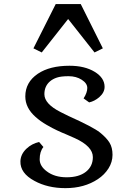

<svg xmlns="http://www.w3.org/2000/svg" viewBox="-20 -928 621 959"><path d="M397.5 -436.5Q416 -465.3 416 -488.5Q416 -511.7 388.4 -529.5Q360.8 -547.4 322.8 -547.4Q284.7 -547.4 264.2 -540.5Q243.7 -533.7 229.5 -521.5Q201.7 -497.6 201.7 -457.5Q201.7 -409.2 282.7 -368.2Q306.2 -356 322.3 -348.6Q445.8 -293 479 -266.4Q512.2 -239.7 527.1 -215.3Q542 -190.9 542 -154.8Q542 -118.7 522 -86.9Q502 -55.2 468.8 -33.2Q401.4 11.7 306.6 11.7Q218.3 11.7 152.3 -24.4Q80.1 -63 82 -122.6Q83 -157.7 112.3 -185.5Q138.7 -210.4 175.3 -218.8L196.8 -193.8Q178.2 -170.9 178.2 -132.3Q178.2 -98.6 213.4 -72.3Q252.4 -42.5 313.2 -42.5Q374 -42.5 408.9 -69.8Q443.8 -97.2 443.8 -143.1Q443.8 -196.8 354 -237.8Q327.1 -250 310.1 -257.1Q293 -264.2 288.6 -266.1Q284.2 -268.1 264.4 -277.1Q244.6 -286.1 213.1 -304.2Q181.6 -322.3 157.7 -343.8Q106.4 -389.2 106.4 -446.3Q106.4 -517.1 168.9 -559.6Q228.5 -599.6 327.1 -599.6Q403.3 -599.6 452.9 -569.3Q502.4 -539.1 502.4 -494.1Q502.4 -465.8 475.6 -442.4Q452.1 -422.4 425.3 -416.5ZM147 -686.5 258.3 -907.7H383.3L493.7 -686.5L452.1 -666L320.3 -833L188.5 -666Z"/></svg>

Font: Metamorphous
Style: Regular
Weight: 400
Designer: James Grieshaber
Foundry: James Grieshaber
Version: Version 1.001